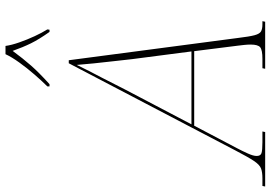

<svg xmlns="http://www.w3.org/2000/svg" viewBox="-223 -821 984 698"><g transform="rotate(-90 269.0 -472.0)"><path d="M-60 0 -58 -10H-31Q-8 -10 5.5 -15Q19 -20 33 -41Q47 -62 72 -110L388 -714H399L480 -99Q485 -57 490 -38.5Q495 -20 504 -15Q513 -10 530 -10H541L539 0H368L370 -10H404Q436 -10 446 -18Q456 -26 456 -53Q456 -64 454.5 -77.5Q453 -91 452 -99L432 -258H161L79 -102Q69 -83 60 -63Q51 -43 51 -31Q51 -17 61 -13.5Q71 -10 101 -10H140L138 0ZM294 -512 166 -268H431L403 -484Q400 -514 395.5 -551Q391 -588 387.5 -624Q384 -660 382 -685Q370 -660 360 -640.5Q350 -621 335 -592.5Q320 -564 294 -512ZM304 -792Q323 -811 346.5 -838Q370 -865 390.5 -893.5Q411 -922 421 -944H451Q454 -922 464 -893.5Q474 -865 486.5 -838Q499 -811 511 -792L510 -784H502Q475 -822 460.5 -851.5Q446 -881 433 -918Q405 -880 379.5 -851Q354 -822 312 -784H304Z"/></g></svg>

Font: Noto Serif Display SemiCondensed Thin
Style: Italic
Weight: 100
Width: 4
Italic angle: -12°
Designer: Monotype Design Team
Foundry: Monotype Imaging Inc.
Version: Version 2.009